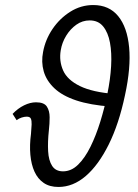

<svg xmlns="http://www.w3.org/2000/svg" viewBox="-20 -731 546 762"><path d="M103 -200Q105 -222 105.5 -237Q106 -252 102.5 -260Q99 -268 86 -268Q77 -268 66 -264.5Q55 -261 46 -254L30 -279Q51 -301 75.5 -313Q100 -325 123 -325Q155 -325 166 -308Q177 -291 177 -265.5Q177 -240 174 -214Q169 -168 171 -131Q173 -94 187 -72.5Q201 -51 230 -51Q263 -51 290 -77.5Q317 -104 339 -148.5Q361 -193 378 -248Q395 -303 406 -358Q418 -416 421 -468.5Q424 -521 416.5 -561.5Q409 -602 389.5 -626Q370 -650 336 -650Q307 -650 283 -633Q259 -616 242.5 -589Q226 -562 221 -531Q214 -489 230.5 -451.5Q247 -414 297 -389.5Q347 -365 436 -358L420 -308Q338 -314 282.5 -332.5Q227 -351 195.5 -381Q164 -411 153.5 -448Q143 -485 151 -525Q160 -574 188.5 -616Q217 -658 259 -684.5Q301 -711 350 -711Q413 -711 449 -667Q485 -623 492.5 -543Q500 -463 476 -353Q452 -239 411.5 -157.5Q371 -76 320.5 -32.5Q270 11 212 11Q177 11 153.5 -5Q130 -21 117 -49.5Q104 -78 100.5 -116.5Q97 -155 103 -200Z"/></svg>

Font: Ysabeau Office Medium
Style: Italic
Weight: 500
Italic angle: -12°
Designer: Christian Thalmann (Catharsis Fonts)
Version: Version 2.001;gftools[0.9.30]; featfreeze: tnum,lnum,ss02